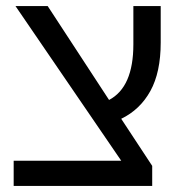

<svg xmlns="http://www.w3.org/2000/svg" viewBox="-20 -612 599 632"><path d="M25 0V-83H379L31 -592H137L339 -283Q419 -325 419 -466V-592H509V-472Q509 -374 475 -312.5Q441 -251 379 -221L481 -66V0Z"/></svg>

Font: Noto Sans Living
Style: Regular
Weight: 400
Designer: Monotype Design Team
Foundry: Monotype Imaging Inc.
Version: Version 2.013; ttfautohint (v1.8.4.7-5d5b)